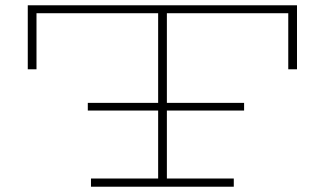

<svg xmlns="http://www.w3.org/2000/svg" viewBox="-20 -706 1256 726"><path d="M1103 -686V-444H1070V-656H611V-317H903V-288H611V-31H864V0H324V-31H578V-288H312V-317H578V-656H118V-444H85V-686Z"/></svg>

Font: BioRhyme Expanded ExtraLight
Style: Regular
Weight: 275
Width: 7
Designer: Aoife Mooney
Foundry: Aoife Mooney Type
Version: Version 1.000